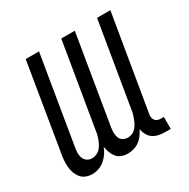

<svg xmlns="http://www.w3.org/2000/svg" viewBox="-126 -637 752 762"><g transform="rotate(-30 250.0 -256.0)"><path d="M87 8Q72 8 58.5 2.5Q45 -3 36.5 -13.5Q28 -24 23 -37.5Q18 -51 17 -66Q16 -81 17 -96Q18 -111 21 -126L86 -520H147L80 -116Q78 -104 78 -92Q78 -80 82.5 -69.5Q87 -59 96.5 -53Q106 -47 118 -47Q128 -47 138 -51Q148 -55 155 -62.5Q162 -70 167 -79Q172 -88 175.5 -97.5Q179 -107 181.5 -116.5Q184 -126 185 -136L249 -520H311L244 -116Q242 -104 242 -92Q242 -80 246 -69.5Q250 -59 260 -53Q270 -47 282 -47Q292 -47 301.5 -51Q311 -55 318 -62.5Q325 -70 330 -79Q335 -88 338.5 -97.5Q342 -107 345 -116.5Q348 -126 349 -136L413 -520H474L401 -83Q400 -76 401.5 -69Q403 -62 407 -57Q411 -52 417.5 -49.5Q424 -47 431 -47H446V8H422Q407 8 392.5 5Q378 2 366.5 -5.5Q355 -13 348 -25.5Q341 -38 338 -53Q332 -40 323.5 -28.5Q315 -17 303.5 -8.5Q292 0 278 4Q264 8 251 8Q236 8 222.5 3Q209 -2 200.5 -12.5Q192 -23 187 -36.5Q182 -50 180 -64Q175 -50 166 -36.5Q157 -23 144.5 -12.5Q132 -2 117 3Q102 8 87 8Z"/></g></svg>

Font: Iosevka Curly Light
Style: Italic
Weight: 300
Italic angle: -9°
Monospace: yes
Designer: Belleve Invis
Foundry: Belleve Invis
Version: Version 22.1.2; ttfautohint (v1.8.4)